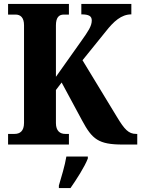

<svg xmlns="http://www.w3.org/2000/svg" viewBox="-20 -734 717 975"><path d="M21 0H330V-54H311C285 -54 264 -69 264 -109V-277L293 -315L397 -122C448 -27 480 0 603 0H677V-54H671C633 -54 612 -77 574 -140L399 -428L517 -574C557 -625 596 -661 647 -661V-714H393V-661C432 -661 446 -652 446 -630C446 -601 427 -574 393 -526L264 -344V-605C264 -645 279 -660 304 -660H330V-714H21V-660H59C84 -660 102 -645 102 -606V-110C102 -68 81 -54 54 -54H21ZM279 208V221H338C368 178 410 113 426 71V61H317C310 105 291 168 279 208Z"/></svg>

Font: Noto Serif Devanagari Condensed ExtraBold
Style: Regular
Weight: 800
Width: 3
Designer: Universal Thirst, Indian Type Foundry and the Monotype Design Team
Foundry: Monotype Imaging Inc.
Version: Version 2.004